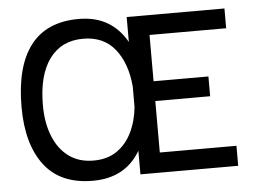

<svg xmlns="http://www.w3.org/2000/svg" viewBox="-51 -776 1141 851"><g transform="rotate(-5 519.5 -350.0)"><path d="M42 -343Q42 -523 113.5 -616.5Q185 -710 328 -710Q402 -710 455 -679Q508 -648 541 -589V-700H976V-612H635V-406H879V-318H635V-89H976V0H541V-105Q474 10 329 10Q185 10 113.5 -84Q42 -178 42 -343ZM340 -79Q401 -79 443.5 -108Q486 -137 510.5 -187.5Q535 -238 541 -300V-391Q532 -495 481.5 -558Q431 -621 340 -621Q243 -621 190 -548.5Q137 -476 137 -343Q137 -264 161 -204.5Q185 -145 230 -112Q275 -79 340 -79Z"/></g></svg>

Font: Haskoy Medium
Style: Regular
Weight: 500
Designer: Ertekin Erdin
Foundry: Ertekin Erdin
Version: Version 1.500; ttfautohint (v1.8.3)